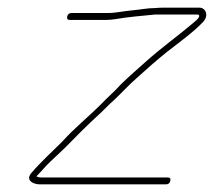

<svg xmlns="http://www.w3.org/2000/svg" viewBox="-20 -491 558 501"><path d="M155.4 -448C154 -442 156.4 -439 162.4 -439H256.4C263.7 -439 271.8 -439.7 280.8 -441C313.9 -446.8 350.9 -449.8 383.6 -453H496.6C497.9 -453 499 -452 499.9 -450C500.5 -443.7 488.1 -434.6 482.2 -429.5C447.3 -399.8 397.5 -363.3 362.6 -332C339.6 -311.3 316.8 -291.9 295.6 -271C277.5 -250.8 261.8 -238.3 243.6 -219C209.6 -185 174.3 -157.1 141.9 -121C115.7 -95 86.6 -68.5 62.2 -40C45.5 -21.3 66 -10 83.3 -10H413.3C419.3 -10 423 -13 424.4 -19C425.8 -25 423.5 -28 417.5 -28H87.5C82.1 -28 78 -29 75.2 -31L88.4 -45C102.5 -61.5 121.7 -79.5 137.1 -93.5C154.7 -109.5 175.1 -131.8 192.3 -148.5L207.7 -163.5C212.9 -168.5 219.7 -175 228.2 -183C245.7 -198.2 263.6 -217.9 280.8 -233C299.1 -250.2 317.3 -270.6 337.5 -288C362.8 -311 386.5 -331.9 415 -355C447.1 -380 485 -407.3 510.2 -434C526 -451.1 516 -471 500.7 -471H404.7C398.7 -471 392.3 -470.7 385.5 -470C364.9 -470 346.1 -465.9 325.1 -464C302.7 -462.3 283.2 -457 260.5 -457H166.5C160.5 -457 156.8 -454 155.4 -448Z"/></svg>

Font: HoneyBee
Style: BLnIt
Weight: 100
Foundry: Cannot Into Space Fonts
Version: Version 0.89